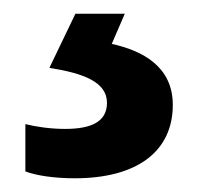

<svg xmlns="http://www.w3.org/2000/svg" viewBox="-20 -20 289 280"><path d="M232 133C232 77 188 54 143 44L162 0H90L52 79C103 87 136 100 136 130C136 157 114 168 75 168C54 168 33 165 17 161V230C33 236 59 240 89 240C181 240 232 200 232 133Z"/></svg>

Font: Noto Sans Lao SemiBold
Style: Regular
Weight: 600
Designer: Monotype Design Team
Foundry: Monotype Imaging Inc.
Version: Version 2.003